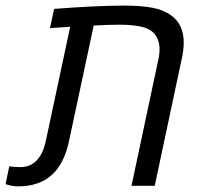

<svg xmlns="http://www.w3.org/2000/svg" viewBox="-53 -660 708 682"><path d="M-33.2 -5.9 -20 -69.3Q-2 -66.4 19 -66.4Q62 -66.4 85.9 -100.6Q102.5 -123 109.9 -160.2L196.3 -564.9L124.5 -560.1L139.2 -628.4Q289.6 -640.1 390.1 -640.1Q446.8 -640.1 486.8 -632.8Q526.9 -625.5 554.7 -605.5Q577.6 -589.4 588.6 -564.7Q599.6 -540 599.6 -509.8Q599.6 -481.9 592.3 -449.7L496.6 0H414.1L509.3 -447.8Q513.7 -465.8 513.7 -485.8Q513.7 -516.6 497.1 -538.1Q481.4 -558.1 448.7 -565.2Q416 -572.3 371.1 -572.3Q332 -572.3 279.8 -569.3L192.4 -160.2Q175.3 -78.1 130.4 -38.1Q85.4 2 10.7 2Q-8.3 2 -33.2 -5.9Z"/></svg>

Font: Viking Open Sans
Style: Italic
Weight: 400
Italic angle: -12°
Foundry: Ascender Corporation
Version: Version 2.000